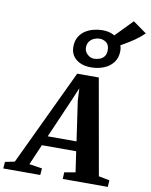

<svg xmlns="http://www.w3.org/2000/svg" viewBox="-195 -1263 1059 1348"><g transform="rotate(10 334.5 -588.5)"><path d="M-76 0 -72.5 -47.5 -4.5 -61.5 319.5 -745.5H473.5L594.5 -62.5L672 -47.5L669 0H348L350 -47.5L428.5 -61.5L407 -208H162.5L99.5 -61.5L191.5 -47.5L187.5 0ZM192 -276.5H397.5L356.5 -559L352 -647L317 -564ZM407.5 -806Q340 -806 300 -838.8Q260 -871.5 260 -927Q260 -968.5 276.8 -997.2Q293.5 -1026 320.5 -1043.5Q347.5 -1061 379.8 -1069Q412 -1077 443.5 -1077Q485.5 -1077 518.5 -1061.2Q551.5 -1045.5 570.8 -1018.2Q590 -991 590 -956Q590 -905.5 564 -872Q538 -838.5 496.2 -822.2Q454.5 -806 407.5 -806ZM416.5 -869.5Q436 -869.5 455.8 -876.2Q475.5 -883 488.8 -899.5Q502 -916 502 -944Q502 -983 480.2 -999Q458.5 -1015 432.5 -1015Q413.5 -1015 394 -1006.8Q374.5 -998.5 361.2 -981.2Q348 -964 348 -936.5Q348 -909.5 369.5 -889.5Q391 -869.5 416.5 -869.5ZM547.5 -974 491 -1016 647.5 -1177 745 -1107.5Q713.5 -1077 677.5 -1052.2Q641.5 -1027.5 607.8 -1008.5Q574 -989.5 547.5 -974Z"/></g></svg>

Font: Merriweather 24pt ExtraBold
Style: Italic
Weight: 800
Italic angle: -7.8°
Version: Version 2.101